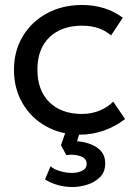

<svg xmlns="http://www.w3.org/2000/svg" viewBox="-20 -525 548 770"><path d="M301.5 15Q224 15 164 -18.8Q104 -52.5 70 -111.5Q36 -170.5 36 -245Q36 -320.5 71.2 -379.2Q106.5 -438 168.2 -471.5Q230 -505 309 -505Q403.5 -505 472.5 -454L425.5 -383Q380 -422 309.5 -422Q226.5 -422 178.2 -375.5Q130 -329 130 -246Q130 -162.5 178 -115.2Q226 -68 309 -68Q347 -68 380 -81.8Q413 -95.5 434 -117.5L481.5 -47.5Q443 -18 397 -1.5Q351 15 301.5 15ZM272.5 225Q239 225 210.8 216.8Q182.5 208.5 160.5 194.5L183 141.5Q194.5 153.5 220.2 161Q246 168.5 269 168.5Q291 168.5 309.2 160Q327.5 151.5 327.5 131.5Q327.5 109.5 301.8 101Q276 92.5 246 97L224.5 57.5L251.5 -20H308L289 41.5Q338.5 45.5 370.2 67.5Q402 89.5 402 130Q402 164.5 381.2 185.2Q360.5 206 330.2 215.5Q300 225 272.5 225Z"/></svg>

Font: Geologica Light
Style: Regular
Weight: 300
Designer: Sindre Bremnes, Frode Helland
Foundry: Monokrom Skriftforlag AS
Version: Version 1.010; ttfautohint (v1.8.4.7-5d5b);gftools[0.9.28]